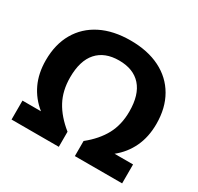

<svg xmlns="http://www.w3.org/2000/svg" viewBox="-159 -937 1157 1124"><g transform="rotate(30 420.0 -375.0)"><path d="M46 0V-128H171Q110.5 -176.5 78.2 -245Q46 -313.5 46 -401.5Q46 -509 91.2 -587.2Q136.5 -665.5 220.2 -707.5Q304 -749.5 419.5 -749.5Q535.5 -749.5 619.2 -707.5Q703 -665.5 748.2 -587.2Q793.5 -509 793.5 -401.5Q793.5 -313.5 761.2 -245Q729 -176.5 668.5 -128H793.5V0H474V-102Q547 -160.5 583.5 -228.2Q620 -296 620 -385.5Q620 -498.5 568.2 -556.5Q516.5 -614.5 419.5 -614.5Q323 -614.5 271.2 -556.5Q219.5 -498.5 219.5 -385.5Q219.5 -296 256 -228.2Q292.5 -160.5 365.5 -102V0Z"/></g></svg>

Font: Encode Sans SmExp
Style: Bold
Weight: 700
Width: 6
Designer: Multiple Designers
Foundry: Impallari Type
Version: Version 3.002; ttfautohint (v1.8.3) -l 8 -r 50 -G 200 -x 14 